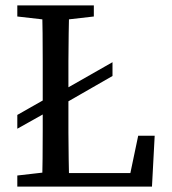

<svg xmlns="http://www.w3.org/2000/svg" viewBox="-20 -690 636 710"><path d="M396 -460V-409L187 -289V-341ZM185 -345V-293L44 -214V-265ZM44 0V-41L175 -56H185V0ZM135 0Q137 -52 137.5 -103.5Q138 -155 138 -206.5Q138 -258 138 -309V-359Q138 -412 138 -464Q138 -516 137.5 -568Q137 -620 135 -670H236Q235 -619 234 -567Q233 -515 233 -463Q233 -411 233 -359V-290Q233 -248 233 -200Q233 -152 234 -101.5Q235 -51 236 0ZM185 0V-50H492L456 -21L491 -188H552L542 0ZM44 -629V-670H327V-629L196 -614H175Z"/></svg>

Font: Source Serif 4 Variable
Style: Regular
Weight: 400
Designer: Frank Grießhammer
Foundry: Adobe
Version: Version 4.005;hotconv 1.1.0;makeotfexe 2.6.0